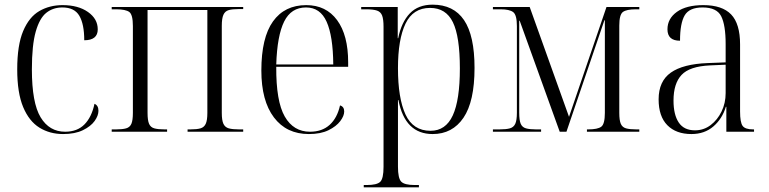

<svg xmlns="http://www.w3.org/2000/svg" viewBox="-20 -566 3303 825"><path d="M251 10Q194 10 149.5 -17.5Q105 -45 79.5 -106Q54 -167 54 -268Q54 -372 79.5 -432.5Q105 -493 149 -518.5Q193 -544 249 -544Q316 -544 358 -514.5Q400 -485 400 -440Q400 -393 342 -393Q342 -462 321 -498Q300 -534 248 -534Q208 -534 179 -511Q150 -488 133.5 -430Q117 -372 117 -268Q117 -124 154.5 -62Q192 0 260 0Q312 0 343 -31.5Q374 -63 386 -120Q403 -113 403 -90Q403 -69 386.5 -46Q370 -23 336 -6.5Q302 10 251 10Z M460 0V-10H479Q506 -10 522 -14.5Q538 -19 544.5 -34Q551 -49 551 -81V-454Q551 -503 535.5 -514.5Q520 -526 479 -526H460V-536H1025V-527H1006Q978 -527 962.5 -522.5Q947 -518 940 -502.5Q933 -487 933 -455V-81Q933 -49 940 -34Q947 -19 963 -14.5Q979 -10 1007 -10H1025V0H786V-10H798Q826 -10 841.5 -14.5Q857 -19 864 -34Q871 -49 871 -81V-523H614V-81Q614 -49 620.5 -34Q627 -19 643 -14.5Q659 -10 687 -10H698V0Z M1307 10Q1211 10 1157 -61.5Q1103 -133 1103 -263Q1103 -404 1153 -474Q1203 -544 1296 -544Q1381 -544 1428.5 -479.5Q1476 -415 1476 -298V-279H1167Q1166 -131 1203.5 -65.5Q1241 0 1312 0Q1364 0 1396.5 -29.5Q1429 -59 1441 -113Q1459 -108 1459 -87Q1459 -68 1442 -45.5Q1425 -23 1391.5 -6.5Q1358 10 1307 10ZM1412 -289Q1411 -411 1383.5 -472.5Q1356 -534 1295 -534Q1231 -534 1201 -473.5Q1171 -413 1167 -289Z M1543 239V229H1556Q1600 229 1614 215Q1628 201 1628 151V-451Q1628 -483 1622 -499Q1616 -515 1600 -520.5Q1584 -526 1553 -526H1532V-536H1689V-402H1691Q1705 -471 1741 -508.5Q1777 -546 1839 -546Q1929 -546 1974 -479.5Q2019 -413 2019 -274Q2019 -130 1971.5 -60Q1924 10 1839 10Q1720 10 1692 -136H1690Q1690 -108 1690 -74Q1690 -40 1690 -3V150Q1690 200 1704 214.5Q1718 229 1762 229H1780V239ZM1830 -4Q1895 -4 1925.5 -70Q1956 -136 1956 -272Q1956 -409 1926 -470.5Q1896 -532 1828 -532Q1755 -532 1722.5 -464.5Q1690 -397 1690 -273Q1690 -144 1722.5 -74Q1755 -4 1830 -4Z M2098 0V-10H2126Q2155 -10 2171 -14.5Q2187 -19 2194 -34Q2201 -49 2201 -82V-454Q2201 -502 2185 -514Q2169 -526 2131 -526H2098V-536H2256L2425 -64L2586 -536H2727V-526H2712Q2672 -526 2656.5 -514.5Q2641 -503 2641 -456V-81Q2641 -49 2647.5 -34Q2654 -19 2670 -14.5Q2686 -10 2714 -10H2727V0H2502V-10H2507Q2548 -10 2563.5 -21.5Q2579 -33 2579 -81V-479H2577L2414 0H2385L2213 -477H2211V-82Q2211 -49 2217.5 -34Q2224 -19 2240 -14.5Q2256 -10 2283 -10H2305V0Z M2951 10Q2885 10 2847.5 -28Q2810 -66 2810 -139Q2810 -217 2862.5 -254Q2915 -291 3021 -295L3098 -298V-377Q3098 -458 3079 -496Q3060 -534 2999 -534Q2942 -534 2922 -500Q2902 -466 2902 -391Q2848 -391 2848 -440Q2848 -486 2888.5 -515Q2929 -544 3002 -544Q3083 -544 3121.5 -504Q3160 -464 3160 -375V-87Q3160 -40 3171 -25Q3182 -10 3216 -10H3220V0H3101V-107H3099Q3083 -55 3045 -22.5Q3007 10 2951 10ZM2966 -6Q3004 -6 3033.5 -28.5Q3063 -51 3080.5 -87Q3098 -123 3098 -166V-288L3031 -285Q2943 -281 2908.5 -244Q2874 -207 2874 -134Q2874 -73 2896.5 -39.5Q2919 -6 2966 -6Z"/></svg>

Font: Noto Serif Display SemiCondensed Light
Style: Regular
Weight: 300
Width: 4
Designer: Monotype Design Team
Foundry: Monotype Imaging Inc.
Version: Version 2.009